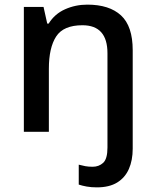

<svg xmlns="http://www.w3.org/2000/svg" viewBox="-20 -569 671 829"><path d="M398 240Q374 240 354.5 236.5Q335 233 320 228V142Q335 146 348.5 148.5Q362 151 380 151Q407 151 425.5 134Q444 117 444 68V-339Q444 -460 336 -460Q254 -460 222.5 -411.5Q191 -363 191 -272V0H83V-539H168L184 -467H190Q216 -509 261 -529Q306 -549 357 -549Q452 -549 502.5 -502.5Q553 -456 553 -352V73Q553 123 536.5 160.5Q520 198 486 219Q452 240 398 240Z"/></svg>

Font: Noto Sans Adlam Unjoined Medium
Style: Regular
Weight: 500
Version: Version 3.001